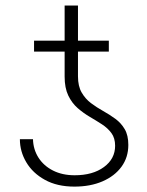

<svg xmlns="http://www.w3.org/2000/svg" viewBox="-20 -673 539 702"><path d="M400.9 -140.1Q400.9 -168 387.5 -186.3Q374 -204.6 353 -218.3Q332 -231.9 308.6 -245.6Q285.2 -259.3 263.9 -277.8Q242.7 -296.4 229.5 -324Q216.3 -351.6 216.3 -393.1V-652.8H265.1V-394Q265.1 -357.9 278.6 -334.7Q292 -311.5 312.7 -295.9Q333.5 -280.3 357.2 -267.1Q380.9 -253.9 401.9 -238.5Q422.9 -223.1 436 -200.7Q449.2 -178.2 449.2 -143.1Q449.2 -97.7 424.3 -63.5Q399.4 -29.3 355 -10Q310.5 9.3 252 9.3Q189 9.3 144.3 -15.4Q99.6 -40 76.2 -79.6Q52.7 -119.1 52.7 -164.1H100.6Q101.6 -126.5 120.8 -96.4Q140.1 -66.4 174.1 -49.3Q208 -32.2 252.9 -32.2Q319.3 -32.2 360.1 -62.3Q400.9 -92.3 400.9 -140.1ZM377.9 -524.4V-484.4H104.5V-524.4Z"/></svg>

Font: Inter 20pt ExtraLight
Style: Regular
Weight: 250
Version: Version 4.001;git-66647c0bb